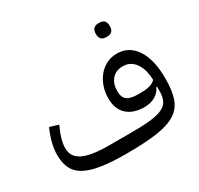

<svg xmlns="http://www.w3.org/2000/svg" viewBox="-162 -970 1226 1182"><g transform="rotate(-30 450.5 -379.0)"><path d="M418 12Q313 12 241.5 1Q170 -10 126 -34Q82 -58 62.5 -97.5Q43 -137 43 -194Q43 -234 53.5 -276Q64 -318 86 -369L148 -350Q107 -265 107 -204Q107 -143 165 -114.5Q223 -86 348 -86H508Q591 -86 644.5 -92Q698 -98 729.5 -113Q761 -128 773.5 -154Q786 -180 786 -220V-252H781Q767 -219 734.5 -200Q702 -181 658 -181Q578 -181 534 -222Q490 -263 490 -338Q490 -382 503.5 -421Q517 -460 541 -489Q565 -518 598.5 -535Q632 -552 672 -552Q758 -552 807 -478Q856 -404 856 -270Q856 -185 837.5 -130.5Q819 -76 770.5 -44.5Q722 -13 636.5 -0.5Q551 12 418 12ZM678 -269Q721 -269 746.5 -276.5Q772 -284 786 -300Q784 -376 752 -421Q720 -466 666 -466Q615 -466 587.5 -433.5Q560 -401 560 -348Q560 -306 583.5 -287.5Q607 -269 658 -269ZM666 -672Q646 -672 634 -683.5Q622 -695 622 -721Q622 -747 634 -758.5Q646 -770 666 -770H677Q697 -770 709 -758.5Q721 -747 721 -721Q721 -695 709 -683.5Q697 -672 677 -672Z"/></g></svg>

Font: IBM Plex Sans Arabic
Style: Regular
Weight: 400
Designer: Mike Abbink, Paul van der Laan, Pieter van Rosmalen, Wael Morcos, Khajak Apelian
Foundry: Bold Monday
Version: Version 1.1